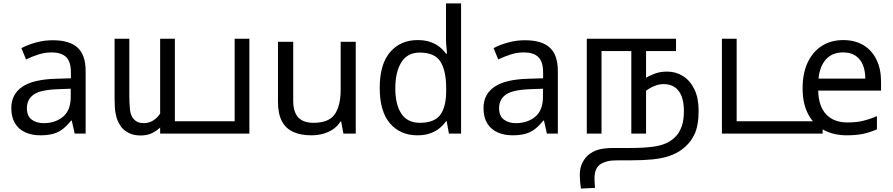

<svg xmlns="http://www.w3.org/2000/svg" viewBox="-20 -780 5215 1121"><path d="M288 -545Q386 -545 433 -502Q480 -459 480 -365V0H416L399 -76H395Q372 -47 347.5 -27.5Q323 -8 291.5 1Q260 10 215 10Q167 10 128.5 -7Q90 -24 68 -59.5Q46 -95 46 -149Q46 -229 109 -272.5Q172 -316 303 -320L394 -323V-355Q394 -422 365 -448Q336 -474 283 -474Q241 -474 203 -461.5Q165 -449 132 -433L105 -499Q140 -518 188 -531.5Q236 -545 288 -545ZM314 -259Q214 -255 175.5 -227Q137 -199 137 -148Q137 -103 164.5 -82Q192 -61 235 -61Q303 -61 348 -98.5Q393 -136 393 -214V-262Z M915 0V-554H1001V-72H1350V-554H1436V0ZM801 11Q764 11 736.5 -1.5Q709 -14 690 -36Q679 -51 669.5 -70Q660 -89 654.5 -120Q649 -151 649 -202V-554H735V-223Q735 -177 739 -139.5Q743 -102 763 -82Q773 -72 786.5 -66.5Q800 -61 819 -61Q848 -61 873.5 -76Q899 -91 921 -125L919 -39Q900 -20 871 -4.5Q842 11 801 11Z M2057 -536V0H1985L1972 -71H1968Q1951 -43 1924 -25Q1897 -7 1865 1.5Q1833 10 1798 10Q1734 10 1690.5 -10.5Q1647 -31 1625 -74Q1603 -117 1603 -185V-536H1692V-191Q1692 -127 1721 -95Q1750 -63 1811 -63Q1900 -63 1934.5 -113Q1969 -163 1969 -257V-536Z M2417 10Q2317 10 2257 -59.5Q2197 -129 2197 -267Q2197 -405 2257.5 -475.5Q2318 -546 2418 -546Q2460 -546 2491 -535.5Q2522 -525 2545 -507Q2568 -489 2584 -467H2590Q2589 -480 2586.5 -505.5Q2584 -531 2584 -546V-760H2672V0H2601L2588 -72H2584Q2568 -49 2545 -30.5Q2522 -12 2490.5 -1Q2459 10 2417 10ZM2431 -63Q2516 -63 2550.5 -109.5Q2585 -156 2585 -250V-266Q2585 -366 2552 -419.5Q2519 -473 2430 -473Q2359 -473 2323.5 -416.5Q2288 -360 2288 -265Q2288 -169 2323.5 -116Q2359 -63 2431 -63Z M3045 -545Q3143 -545 3190 -502Q3237 -459 3237 -365V0H3173L3156 -76H3152Q3129 -47 3104.5 -27.5Q3080 -8 3048.5 1Q3017 10 2972 10Q2924 10 2885.5 -7Q2847 -24 2825 -59.5Q2803 -95 2803 -149Q2803 -229 2866 -272.5Q2929 -316 3060 -320L3151 -323V-355Q3151 -422 3122 -448Q3093 -474 3040 -474Q2998 -474 2960 -461.5Q2922 -449 2889 -433L2862 -499Q2897 -518 2945 -531.5Q2993 -545 3045 -545ZM3071 -259Q2971 -255 2932.5 -227Q2894 -199 2894 -148Q2894 -103 2921.5 -82Q2949 -61 2992 -61Q3060 -61 3105 -98.5Q3150 -136 3150 -214V-262Z M3875 -362Q3926 -362 3967.5 -336Q4009 -310 4034 -259Q4059 -208 4059 -134Q4059 -44 4033 8Q4007 60 3960 94Q3928 117 3886.5 131Q3845 145 3791 150.5Q3737 156 3665 156H3590Q3548 156 3525 162Q3502 168 3485 179Q3469 190 3460 210Q3451 230 3451 263Q3451 278 3452 291.5Q3453 305 3454 317L3372 321Q3369 303 3367 281.5Q3365 260 3365 243Q3365 199 3381 168.5Q3397 138 3422 119Q3440 106 3459.5 98.5Q3479 91 3504.5 87.5Q3530 84 3563 84H3656Q3738 84 3789.5 77Q3841 70 3873 54.5Q3905 39 3928 14Q3948 -8 3960.5 -43.5Q3973 -79 3973 -131Q3973 -183 3959.5 -218Q3946 -253 3919.5 -271Q3893 -289 3854 -289Q3826 -289 3797.5 -276.5Q3769 -264 3748 -247L3745 -322Q3771 -338 3803 -350Q3835 -362 3875 -362ZM3406 0V-554H3927V-482H3752V0H3666V-482H3492V0Z M4195 0V-554H4281V-72H4783V0Z M4903 -546Q4972 -546 5021.5 -516Q5071 -486 5097.5 -431.5Q5124 -377 5124 -304V-251H4757Q4759 -160 4803.5 -112.5Q4848 -65 4928 -65Q4979 -65 5018.5 -74.5Q5058 -84 5100 -102V-25Q5059 -7 5019 1.5Q4979 10 4924 10Q4848 10 4789.5 -21Q4731 -52 4698.5 -113.5Q4666 -175 4666 -264Q4666 -352 4695.5 -415Q4725 -478 4778.5 -512Q4832 -546 4903 -546ZM4902 -474Q4839 -474 4802.5 -433.5Q4766 -393 4759 -321H5032Q5032 -367 5018 -401Q5004 -435 4975.5 -454.5Q4947 -474 4902 -474Z"/></svg>

Font: ltamil15
Style: Book
Weight: 400
Designer: Jelle Bosma - Monotype Design Team
Foundry: Monotype Imaging Inc.
Version: Version 2.003